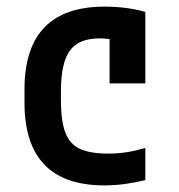

<svg xmlns="http://www.w3.org/2000/svg" viewBox="-20 -550 540 580"><path d="M295 10Q54 10 54 -240V-280Q54 -530 296 -530Q363 -530 419 -514V-298H311V-499L366 -418Q346 -426 324 -430Q302 -434 280 -434Q218 -434 191 -397Q164 -360 164 -273V-248Q164 -186 177 -150.5Q190 -115 221 -100.5Q252 -86 307 -86Q336 -86 361.5 -90Q387 -94 419 -103V-6Q391 1 359.5 5.5Q328 10 295 10Z"/></svg>

Font: M PLUS Code Latin Medium
Style: Regular
Weight: 500
Designer: Coji Morishita
Foundry: UNDERFOREST DESIGN
Version: Version 1.002; ttfautohint (v1.8.3)